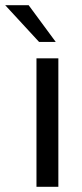

<svg xmlns="http://www.w3.org/2000/svg" viewBox="-69 -717 315 737"><path d="M71 -493H155V0H71ZM-49 -697H41L145 -556H81Z"/></svg>

Font: HK Grotesk
Style: Regular
Weight: 400
Designer: Alfredo Marco Pradil
Foundry: Hanken Design Co.
Version: Version 3.001